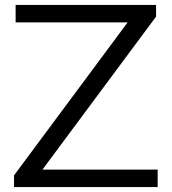

<svg xmlns="http://www.w3.org/2000/svg" viewBox="-20 -760 697 780"><path d="M37 0V-47.5L498.5 -669H43.5V-740H614V-692.5L152.5 -71H620.5V0Z"/></svg>

Font: Encode Sans Expanded Expanded
Style: Regular
Weight: 400
Width: 7
Designer: Multiple Designers
Foundry: Impallari Type
Version: Version 3.000; ttfautohint (v1.8.3) -l 8 -r 50 -G 200 -x 14 